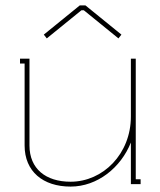

<svg xmlns="http://www.w3.org/2000/svg" viewBox="-20 -681 593 710"><path d="M281 -643H290L418 -539L429 -553L296 -661H275L142 -553L153 -539ZM241 9C340 9 427 -61 464 -154V0H500V-18H482V-464H464V-250C464 -112 361 -9 241 -9C149 -9 89 -57 89 -143V-464H54V-446H71V-143C71 -47 139 9 241 9Z"/></svg>

Font: Rawengulk
Style: Light
Weight: 300
Version: Version 0.9